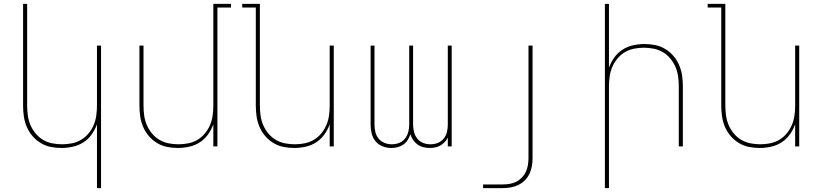

<svg xmlns="http://www.w3.org/2000/svg" viewBox="-20 -755 4240 990"><path d="M480 215V-114Q470 -86 452.5 -61.5Q435 -37 410 -21Q385 -5 355.5 1.5Q326 8 297 8Q269 8 241.5 2.5Q214 -3 190 -17.5Q166 -32 147.5 -53.5Q129 -75 118 -101Q107 -127 103 -154.5Q99 -182 99 -210V-735H120V-210Q120 -185 123.5 -159.5Q127 -134 137 -110.5Q147 -87 163.5 -67Q180 -47 202 -34Q224 -21 249.5 -16Q275 -11 300 -11Q325 -11 350.5 -16Q376 -21 398 -34Q420 -47 436.5 -67Q453 -87 463 -110.5Q473 -134 476.5 -159.5Q480 -185 480 -210V-520H501V215Z M897 8Q869 8 841.5 2.5Q814 -3 790 -17.5Q766 -32 747.5 -53.5Q729 -75 718 -101Q707 -127 703 -154.5Q699 -182 699 -210V-520H720V-210Q720 -185 723.5 -159.5Q727 -134 737 -110.5Q747 -87 763.5 -67Q780 -47 802 -34Q824 -21 849.5 -16Q875 -11 900 -11Q925 -11 950.5 -16Q976 -21 998 -34Q1020 -47 1036.5 -67Q1053 -87 1063 -110.5Q1073 -134 1076.5 -159.5Q1080 -185 1080 -210V-735H1171V-716H1101V0H1080V-114Q1070 -86 1052.5 -61.5Q1035 -37 1010 -21Q985 -5 955.5 1.5Q926 8 897 8Z M1497 8Q1469 8 1441.5 2.5Q1414 -3 1390 -17.5Q1366 -32 1347.5 -53.5Q1329 -75 1318 -101Q1307 -127 1303 -154.5Q1299 -182 1299 -210V-716H1229V-735H1320V-210Q1320 -185 1323.5 -159.5Q1327 -134 1337 -110.5Q1347 -87 1363.5 -67Q1380 -47 1402 -34Q1424 -21 1449.5 -16Q1475 -11 1500 -11Q1525 -11 1550.5 -16Q1576 -21 1598 -34Q1620 -47 1636.5 -67Q1653 -87 1663 -110.5Q1673 -134 1676.5 -159.5Q1680 -185 1680 -210V-520H1701V0H1680V-114Q1670 -86 1652.5 -61.5Q1635 -37 1610 -21Q1585 -5 1555.5 1.5Q1526 8 1497 8Z M1997 8Q1974 8 1952.5 -0.5Q1931 -9 1916.5 -26.5Q1902 -44 1896.5 -66.5Q1891 -89 1891 -112V-520H1911V-112Q1911 -93 1915.5 -74Q1920 -55 1932.5 -40Q1945 -25 1963 -18Q1981 -11 2000 -11Q2020 -11 2038 -18Q2056 -25 2068 -40Q2080 -55 2085 -74Q2090 -93 2090 -112V-520H2110V-112Q2110 -93 2115 -74Q2120 -55 2132 -40Q2144 -25 2162 -18Q2180 -11 2200 -11Q2219 -11 2237 -18Q2255 -25 2267.5 -40Q2280 -55 2284.5 -74Q2289 -93 2289 -112V-520H2309V0H2289V-46Q2283 -33 2273 -22.5Q2263 -12 2251 -5Q2239 2 2224.5 5Q2210 8 2196 8Q2180 8 2163.5 4Q2147 0 2133.5 -9.5Q2120 -19 2110.5 -33Q2101 -47 2096 -63Q2091 -47 2082 -33Q2073 -19 2059.5 -9.5Q2046 0 2030 4Q2014 8 1997 8Z M2471 215V196H2571Q2590 196 2608 193Q2626 190 2642 182Q2658 174 2671 160.5Q2684 147 2691.5 130.5Q2699 114 2702 96Q2705 78 2705 60V-520H2726V60Q2726 81 2722.5 101.5Q2719 122 2710 141Q2701 160 2686 175Q2671 190 2652 199Q2633 208 2612.5 211.5Q2592 215 2571 215Z M3099 215V-735H3120V-406Q3130 -434 3147.5 -458.5Q3165 -483 3190 -499Q3215 -515 3244.5 -521.5Q3274 -528 3303 -528Q3331 -528 3358.5 -522.5Q3386 -517 3410 -502.5Q3434 -488 3452.5 -466.5Q3471 -445 3482 -419Q3493 -393 3497 -365.5Q3501 -338 3501 -310V0H3480V-310Q3480 -335 3476.5 -360.5Q3473 -386 3463 -409.5Q3453 -433 3436.5 -453Q3420 -473 3398 -486Q3376 -499 3350.5 -504Q3325 -509 3300 -509Q3275 -509 3249.5 -504Q3224 -499 3202 -486Q3180 -473 3163.5 -453Q3147 -433 3137 -409.5Q3127 -386 3123.5 -360.5Q3120 -335 3120 -310V215Z M3897 8Q3869 8 3841.5 2.5Q3814 -3 3790 -17.5Q3766 -32 3747.5 -53.5Q3729 -75 3718 -101Q3707 -127 3703 -154.5Q3699 -182 3699 -210V-716H3629V-735H3720V-210Q3720 -185 3723.5 -159.5Q3727 -134 3737 -110.5Q3747 -87 3763.5 -67Q3780 -47 3802 -34Q3824 -21 3849.5 -16Q3875 -11 3900 -11Q3925 -11 3950.5 -16Q3976 -21 3998 -34Q4020 -47 4036.5 -67Q4053 -87 4063 -110.5Q4073 -134 4076.5 -159.5Q4080 -185 4080 -210V-520H4101V0H4080V-114Q4070 -86 4052.5 -61.5Q4035 -37 4010 -21Q3985 -5 3955.5 1.5Q3926 8 3897 8Z"/></svg>

Font: Iosevka Thin Extended
Style: Regular
Weight: 100
Width: 7
Monospace: yes
Designer: Belleve Invis
Foundry: Belleve Invis
Version: Version 32.5.0; ttfautohint (v1.8.4)